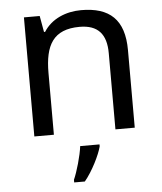

<svg xmlns="http://www.w3.org/2000/svg" viewBox="-54 -593 726 861"><g transform="rotate(-5 309.0 -162.5)"><path d="M343 -546C275 -546 209 -519 174 -463H169L156 -536H85V0H173V-278C173 -403 211 -472 330 -472C412 -472 450 -429 450 -343V0H537V-349C537 -487 471 -546 343 -546ZM373 70V61H286C281 104 260 176 245 209V221H293C329 178 364 106 373 70Z"/></g></svg>

Font: Noto Sans Newa
Style: Regular
Weight: 400
Designer: Monotype Design Team
Foundry: Monotype Imaging Inc.
Version: Version 2.007